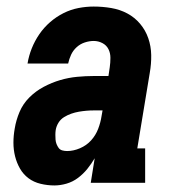

<svg xmlns="http://www.w3.org/2000/svg" viewBox="-20 -558 540 586"><path d="M146 8Q125 8 104 3Q83 -2 67 -14Q51 -26 41 -43.5Q31 -61 26 -81Q21 -101 21 -122.5Q21 -144 25 -166Q29 -191 39.5 -216Q50 -241 69.5 -260.5Q89 -280 113.5 -293Q138 -306 163.5 -313.5Q189 -321 215 -323.5Q241 -326 266 -326H311L315 -353Q317 -367 317 -381.5Q317 -396 311 -408Q305 -420 292.5 -426.5Q280 -433 266 -433Q253 -433 239 -428.5Q225 -424 214 -414Q203 -404 197 -391Q191 -378 188 -364H64Q68 -388 77 -410.5Q86 -433 100 -453.5Q114 -474 133 -490.5Q152 -507 174 -518Q196 -529 219.5 -533.5Q243 -538 266 -538Q293 -538 319.5 -533.5Q346 -529 368.5 -517Q391 -505 407.5 -485.5Q424 -466 432.5 -441.5Q441 -417 441.5 -390Q442 -363 437 -335L399 -105H423V0H257L269 -75Q259 -58 246.5 -42.5Q234 -27 218 -15Q202 -3 183 2.5Q164 8 146 8Q146 8 146 8Q146 8 146 8ZM185 -97Q204 -97 224 -105.5Q244 -114 258 -129.5Q272 -145 279.5 -164.5Q287 -184 290 -204L293 -221H266Q255 -221 243.5 -220Q232 -219 220.5 -217Q209 -215 197.5 -211Q186 -207 175.5 -200.5Q165 -194 158.5 -183.5Q152 -173 150 -161Q149 -154 149 -146.5Q149 -139 149.5 -132Q150 -125 152.5 -118.5Q155 -112 159 -106.5Q163 -101 170 -99Q177 -97 185 -97Z"/></svg>

Font: Iosevka Slab Extrabold Oblique
Style: Regular
Weight: 800
Italic angle: -9°
Monospace: yes
Designer: Belleve Invis
Foundry: Belleve Invis
Version: Version 11.1.1; ttfautohint (v1.8.3)